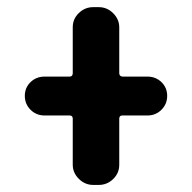

<svg xmlns="http://www.w3.org/2000/svg" viewBox="-20 -565 540 540"><path d="M394.5 -349.6Q418 -349.6 434.1 -334Q450.2 -318.4 450.2 -295.4Q450.2 -272.5 434.1 -256.3Q418 -240.2 394.5 -240.2H324.2Q315.4 -240.2 315.4 -231.4V-101.6Q315.4 -78.1 298.3 -61.5Q281.2 -44.9 257.8 -44.9H242.2Q218.8 -44.9 201.7 -62Q184.6 -79.1 184.6 -101.6V-231.4Q184.6 -240.2 175.8 -240.2H105.5Q82 -240.2 65.9 -256.3Q49.8 -272.5 49.8 -295.4Q49.8 -318.4 65.9 -334Q82 -349.6 105.5 -349.6H175.8Q184.6 -349.6 184.6 -359.4V-488.3Q184.6 -511.7 201.7 -528.3Q218.8 -544.9 242.2 -544.9H257.8Q281.2 -544.9 298.3 -527.8Q315.4 -510.7 315.4 -488.3V-359.4Q315.4 -350.6 324.2 -349.6Z"/></svg>

Font: Rounded Mgen+ 2m bold
Style: Bold
Weight: 700
Designer: [Source Han Sans]
Ryoko NISHIZUKA  (kana & ideographs); Paul D. Hunt (Latin, Greek & Cyrillic); Wenlong ZHANG  (bopomofo
Version: Version 1.059.20150602